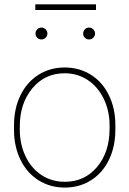

<svg xmlns="http://www.w3.org/2000/svg" viewBox="-20 -846 590 876"><path d="M43.9 -274.4Q43.9 -350.1 73 -410.4Q102.1 -470.7 155 -504.4Q208 -538.1 274.9 -538.1Q341.3 -538.1 394 -505.4Q446.8 -472.7 476.3 -412.6Q505.9 -352.5 506.3 -277.3V-253.9Q506.3 -177.7 477.5 -117.7Q448.7 -57.6 395.8 -23.9Q342.8 9.8 275.9 9.8Q209 9.8 156 -23.4Q103 -56.6 73.7 -116.5Q44.4 -176.3 43.9 -251ZM70.3 -253.9Q70.3 -188 96.4 -133.1Q122.6 -78.1 169.2 -47.4Q215.8 -16.6 275.9 -16.6Q366.2 -16.6 423.1 -84.5Q480 -152.3 480 -259.3V-274.4Q480 -339.4 453.6 -394.5Q427.2 -449.7 380.6 -480.7Q334 -511.7 274.9 -511.7Q184.6 -511.7 127.4 -442.9Q70.3 -374 70.3 -269.5ZM142.1 -692.9Q142.1 -704.1 149.9 -712.2Q157.7 -720.2 168.9 -720.2Q180.2 -720.2 188.2 -712.2Q196.3 -704.1 196.3 -692.9Q196.3 -681.6 188.2 -673.8Q180.2 -666 168.9 -666Q157.7 -666 149.9 -673.8Q142.1 -681.6 142.1 -692.9ZM359.4 -692.9Q359.4 -704.1 367.2 -712.2Q375 -720.2 386.2 -720.2Q397.5 -720.2 405.5 -712.2Q413.6 -704.1 413.6 -692.9Q413.6 -681.6 405.5 -673.8Q397.5 -666 386.2 -666Q375 -666 367.2 -673.8Q359.4 -681.6 359.4 -692.9ZM418 -800.3H141.1V-826.2H418Z"/></svg>

Font: Roboto Thin
Style: Regular
Weight: 250
Designer: Google
Version: Version 2.134; 2016